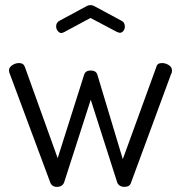

<svg xmlns="http://www.w3.org/2000/svg" viewBox="-20 -721 707 749"><path d="M15 -446Q15 -458 27.5 -466.5Q40 -475 54 -475Q72 -475 77 -460L205 -104L308 -429Q313 -446 334 -446Q355 -446 360 -429L459 -100L590 -460Q593 -475 612 -475Q626 -475 638.5 -467Q651 -459 651 -446Q651 -437 647 -431L491 -8Q486 8 465 8Q446 8 438 -7L334 -332L231 -12Q225 8 202 8Q181 8 175 -12L19 -431Q15 -439 15 -446ZM199 -618Q199 -633 212 -640L316 -696Q324 -701 333 -701Q342 -701 350 -696L454 -640Q467 -634 467 -617Q467 -607 461 -600Q455 -593 447 -593Q446 -593 437 -596L333 -651L229 -595L220 -592Q212 -592 205.5 -600Q199 -608 199 -618Z"/></svg>

Font: Terminal Dosis
Style: Regular
Weight: 400
Designer: Edgar Tolentino, Pablo Impallari, Igino Marini
Foundry: Edgar Tolentino, Pablo Impallari, Igino Marini
Version: Version 1.007